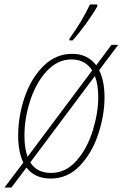

<svg xmlns="http://www.w3.org/2000/svg" viewBox="-41 -786 547 856"><path d="M401 -473Q425 -425 425 -352Q425 -274 397.5 -189.5Q370 -105 315.5 -47.5Q261 10 185 10Q114 10 77 -39L10 50H-21L63 -61Q40 -109 40 -182Q40 -267 68.5 -351.5Q97 -436 152 -491Q207 -546 281 -546Q349 -546 388 -495L456 -586H486ZM82 -87 370 -472Q339 -521 277 -521Q216 -521 168 -469.5Q120 -418 94 -338.5Q68 -259 68 -182Q68 -124 82 -87ZM382 -447 94 -62Q123 -15 187 -15Q252 -15 300 -69.5Q348 -124 372.5 -203.5Q397 -283 397 -352Q397 -410 382 -447ZM269 -614Q326 -693 360 -766H393V-758Q374 -724 342.5 -680.5Q311 -637 283 -606H268Z"/></svg>

Font: Noto Serif NarrowThin
Style: Italic
Weight: 250
Width: 4
Italic angle: -12°
Designer: Monotype Design Team
Foundry: Monotype Imaging Inc.
Version: Version 1.001